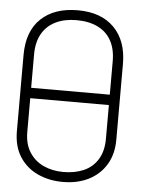

<svg xmlns="http://www.w3.org/2000/svg" viewBox="-52 -758 596 810"><g transform="rotate(5 245.5 -352.5)"><path d="M73 -373V-329H414V-373ZM33 -508V-186Q33 -121 61.5 -77Q90 -33 138 -11Q186 11 244 11Q307 11 354 -13Q401 -37 427.5 -81Q454 -125 454 -186V-507Q454 -605 399 -660.5Q344 -716 245 -716Q146 -716 89.5 -662.5Q33 -609 33 -508ZM77 -186V-514Q77 -566 97 -601.5Q117 -637 154.5 -655.5Q192 -674 243 -674Q296 -674 333.5 -655.5Q371 -637 390.5 -601.5Q410 -566 410 -515V-186Q410 -134 388.5 -99Q367 -64 329.5 -47.5Q292 -31 243 -31Q196 -31 158.5 -48.5Q121 -66 99 -100.5Q77 -135 77 -186Z"/></g></svg>

Font: Advent Pro Light
Style: Regular
Weight: 300
Version: Version 3.000